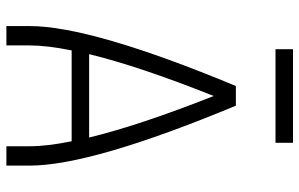

<svg xmlns="http://www.w3.org/2000/svg" viewBox="-192 -766 958 615"><g transform="rotate(90 287.5 -459.0)"><path d="M64 0V-74Q64 -273 256 -735H319Q511 -273 511 -74V0H449V-74Q449 -130 433 -209H142Q126 -130 126 -74V0ZM154 -265H421Q382 -426 288 -664Q193 -426 154 -265ZM138 -862V-918H438V-862Z"/></g></svg>

Font: Jozsika Light
Style: Regular
Weight: 300
Monospace: yes
Designer: Belleve Invis
Foundry: Belleve Invis
Version: 2.1.0